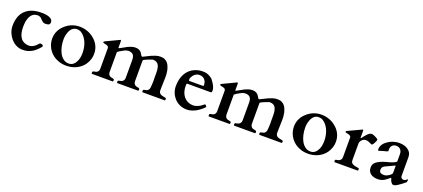

<svg xmlns="http://www.w3.org/2000/svg" viewBox="38 -1328 4839 2195"><g transform="rotate(20 2458.0 -231.0)"><path d="M419 -125C405.6 -125 401.4 -119.2 396 -112L375 -91C368 -84 360 -78 352 -74C343 -68 335 -64 326 -62C317 -58 308 -57 299 -57C196.4 -57 162 -135.2 162 -237C162 -256 164 -276 166 -298C177.8 -357.1 202.5 -417 274 -417C284 -417 292 -416 300 -412C313.8 -407.4 324.5 -397.2 332 -386C342.4 -375.6 351.7 -368.2 364 -360C371 -358 379 -356 388 -356C395 -356 402 -356 410 -358C430.6 -358 444 -371.4 444 -393C444 -404 442 -413 436 -420C432 -427 425 -434 416 -438C408 -444 399 -448 389 -450C371.1 -457.2 348.5 -457.8 327 -460H301C225.9 -460 163.7 -440.2 122 -404C72.4 -364.8 44 -298.1 44 -207C44 -145.6 71 -92.2 102 -56C132.6 -20.2 181.6 13 244 13C265 13 285 10 304 6C343.4 -6.4 375.6 -23.6 402 -50C416 -62 429 -77 442 -92C445 -96 447 -99 448 -101V-106C448 -118 431.6 -125 419 -125Z M520 -228C520 -194 526 -162 539 -133C565.4 -74 610 -29.6 673 -6C703 7 737 13 774 13C811 13 846 7 877 -5C937 -28.2 987.2 -72.5 1011 -132C1025 -160 1031 -192 1031 -226C1031 -299.2 995.2 -356.8 953 -392C910.3 -431.1 847 -460 770 -460C695.9 -460 634.8 -428 595 -390C554.4 -354.4 520 -298 520 -228ZM645 -259C645 -278 647 -297 651 -316C664.3 -366.6 689.2 -422 752 -422C768 -422 783 -418 797 -412C862.2 -374.8 903 -288.3 903 -187C903 -143.3 894.8 -102.4 877 -74C862.8 -45.6 835.1 -20 794 -20C776 -20 760 -24 746 -30C715.9 -47.2 695.6 -68.8 680 -100C658.4 -140.5 645 -198.7 645 -259Z M1155 -338V-90C1155 -52.7 1132.8 -37.8 1102 -34C1087.6 -32.2 1080 -30.1 1080 -15C1080 -13 1080 -10 1081 -6C1081 -3 1082 -1 1084 0H1339C1342.7 -1.8 1344 -10.3 1344 -15C1344 -17 1343 -20 1343 -23C1341 -26 1340 -28 1339 -29C1335 -31 1329 -33 1321 -34C1290.6 -37.8 1268 -54.1 1268 -91V-330C1280.2 -344.6 1305.8 -358.4 1325 -368C1340.9 -378.1 1367.1 -390 1388 -390C1445.2 -390 1464 -360 1464 -304V-91C1464 -54.5 1441 -37.8 1411 -34C1397.7 -32.3 1393.7 -31.3 1389 -22C1389 -19 1388 -16 1388 -15C1388 -10.3 1389.3 -1.8 1393 0H1648C1651.7 -1.8 1653 -10.3 1653 -15C1653 -17 1653 -20 1651 -23C1651 -31.5 1639.5 -32.8 1630 -34C1599.6 -37.8 1577 -54.4 1577 -91V-341C1578 -344 1579 -347 1582 -349C1598.4 -359.9 1623.3 -367.6 1635 -374C1651.8 -380.1 1665.2 -383.6 1678 -390C1682 -390 1686 -391 1689 -391C1761.1 -391 1773 -329 1773 -257V-188C1774 -182 1774 -175 1774 -168C1774 -140.7 1772.3 -117.8 1770 -95V-94C1770 -56.3 1748.6 -38 1717 -34C1707.7 -32.7 1697 -31.6 1697 -22C1695 -19 1695 -16 1695 -15C1695 -10.3 1696.3 -1.8 1700 0H1972C1975.7 -1.8 1977 -10.3 1977 -15C1977 -17 1977 -20 1975 -23C1975 -29.9 1967.1 -32 1960 -32C1955 -34 1949 -35 1942 -36C1910.2 -40.5 1884 -54.5 1884 -91C1884 -112 1884 -129 1885 -144C1885 -170.4 1887 -191.7 1887 -216C1888 -225 1888 -236 1888 -247C1888 -259 1887 -272 1887 -288C1885 -302 1883 -318 1881 -332C1877 -348 1873 -362 1867 -376C1857.4 -404.9 1837.2 -429.9 1811 -442C1797 -450 1780 -453 1761 -453C1751 -453 1741 -452 1732 -452C1723 -450 1711 -448 1698 -444C1685 -439 1668 -432 1647 -424C1627 -414 1601 -402 1570 -386C1565 -383 1561 -381 1556 -381C1552.5 -381 1548.6 -384.8 1547 -388L1543 -392C1542 -394 1541 -395 1541 -396C1524.6 -428.8 1501.9 -453 1451 -453C1417.9 -453 1390.3 -440.8 1365 -430C1335 -414 1308.8 -398.9 1279 -383C1276 -382 1274 -381 1272 -381C1269 -381 1268 -382 1268 -384V-465C1268 -473 1265 -477 1260 -477C1259 -477 1258 -477 1257 -476C1201.8 -449.5 1146.3 -423.4 1091 -397C1088 -396 1087 -394 1085 -392C1085 -390 1084 -388 1084 -387C1084 -384 1085 -381 1085 -380C1108.3 -368.4 1155 -373.8 1155 -338Z M2447 -290C2447 -304 2444 -318 2438 -334C2425.8 -362.4 2408.3 -389.6 2390 -412C2372.5 -429.5 2363.1 -433.1 2344 -444C2323.5 -454.2 2301.1 -460 2270 -460C2233 -460 2200 -454 2170 -440C2086.1 -404 2034 -317.6 2034 -198C2034 -137.5 2057.8 -87.7 2089 -53C2122.9 -15.3 2174.4 13 2244 13C2283.8 13 2322.1 -3.1 2352 -18C2383.7 -36.7 2418 -61.9 2441 -89C2442 -90 2443 -91 2443 -92C2439.2 -95.8 2439.7 -99.7 2434 -104C2432.3 -106.5 2426.3 -115 2422 -115C2421 -115 2420 -115 2418 -114C2409 -107 2400 -100 2391 -94C2382 -86 2372 -80 2361 -75C2340.3 -65.6 2319.5 -57 2291 -57C2270 -57 2251 -61 2233 -69C2175.9 -94.4 2139 -154.2 2139 -237C2139 -246 2140 -253 2140 -258C2142 -264 2144 -267 2147 -267H2435C2443.4 -267 2447 -281.4 2447 -290ZM2152 -320C2152 -327 2154 -336 2158 -346C2173.5 -376.9 2201.5 -409 2248 -409C2301.2 -409 2333 -369.2 2333 -316C2334 -309 2330 -305 2321 -305H2161C2153.4 -305 2152 -311.6 2152 -320Z M2577 -338V-90C2577 -52.7 2554.8 -37.8 2524 -34C2509.6 -32.2 2502 -30.1 2502 -15C2502 -13 2502 -10 2503 -6C2503 -3 2504 -1 2506 0H2761C2764.7 -1.8 2766 -10.3 2766 -15C2766 -17 2765 -20 2765 -23C2763 -26 2762 -28 2761 -29C2757 -31 2751 -33 2743 -34C2712.6 -37.8 2690 -54.1 2690 -91V-330C2702.2 -344.6 2727.8 -358.4 2747 -368C2762.9 -378.1 2789.1 -390 2810 -390C2867.2 -390 2886 -360 2886 -304V-91C2886 -54.5 2863 -37.8 2833 -34C2819.7 -32.3 2815.7 -31.3 2811 -22C2811 -19 2810 -16 2810 -15C2810 -10.3 2811.3 -1.8 2815 0H3070C3073.7 -1.8 3075 -10.3 3075 -15C3075 -17 3075 -20 3073 -23C3073 -31.5 3061.5 -32.8 3052 -34C3021.6 -37.8 2999 -54.4 2999 -91V-341C3000 -344 3001 -347 3004 -349C3020.4 -359.9 3045.3 -367.6 3057 -374C3073.8 -380.1 3087.2 -383.6 3100 -390C3104 -390 3108 -391 3111 -391C3183.1 -391 3195 -329 3195 -257V-188C3196 -182 3196 -175 3196 -168C3196 -140.7 3194.3 -117.8 3192 -95V-94C3192 -56.3 3170.6 -38 3139 -34C3129.7 -32.7 3119 -31.6 3119 -22C3117 -19 3117 -16 3117 -15C3117 -10.3 3118.3 -1.8 3122 0H3394C3397.7 -1.8 3399 -10.3 3399 -15C3399 -17 3399 -20 3397 -23C3397 -29.9 3389.1 -32 3382 -32C3377 -34 3371 -35 3364 -36C3332.2 -40.5 3306 -54.5 3306 -91C3306 -112 3306 -129 3307 -144C3307 -170.4 3309 -191.7 3309 -216C3310 -225 3310 -236 3310 -247C3310 -259 3309 -272 3309 -288C3307 -302 3305 -318 3303 -332C3299 -348 3295 -362 3289 -376C3279.4 -404.9 3259.2 -429.9 3233 -442C3219 -450 3202 -453 3183 -453C3173 -453 3163 -452 3154 -452C3145 -450 3133 -448 3120 -444C3107 -439 3090 -432 3069 -424C3049 -414 3023 -402 2992 -386C2987 -383 2983 -381 2978 -381C2974.5 -381 2970.6 -384.8 2969 -388L2965 -392C2964 -394 2963 -395 2963 -396C2946.6 -428.8 2923.9 -453 2873 -453C2839.9 -453 2812.3 -440.8 2787 -430C2757 -414 2730.8 -398.9 2701 -383C2698 -382 2696 -381 2694 -381C2691 -381 2690 -382 2690 -384V-465C2690 -473 2687 -477 2682 -477C2681 -477 2680 -477 2679 -476C2623.8 -449.5 2568.3 -423.4 2513 -397C2510 -396 2509 -394 2507 -392C2507 -390 2506 -388 2506 -387C2506 -384 2507 -381 2507 -380C2530.3 -368.4 2577 -373.8 2577 -338Z M3461 -228C3461 -194 3467 -162 3480 -133C3506.4 -74 3551 -29.6 3614 -6C3644 7 3678 13 3715 13C3752 13 3787 7 3818 -5C3878 -28.2 3928.2 -72.5 3952 -132C3966 -160 3972 -192 3972 -226C3972 -299.2 3936.2 -356.8 3894 -392C3851.3 -431.1 3788 -460 3711 -460C3636.9 -460 3575.8 -428 3536 -390C3495.4 -354.4 3461 -298 3461 -228ZM3586 -259C3586 -278 3588 -297 3592 -316C3605.3 -366.6 3630.2 -422 3693 -422C3709 -422 3724 -418 3738 -412C3803.2 -374.8 3844 -288.3 3844 -187C3844 -143.3 3835.8 -102.4 3818 -74C3803.8 -45.6 3776.1 -20 3735 -20C3717 -20 3701 -24 3687 -30C3656.9 -47.2 3636.6 -68.8 3621 -100C3599.4 -140.5 3586 -198.7 3586 -259Z M4032 -15C4032 -6 4034 -1 4037 0H4319C4322 -1 4324 -6 4324 -15C4324 -30.7 4318.7 -29.9 4306 -32C4267.9 -38.4 4221 -43.6 4221 -89V-295C4221 -302 4223 -310 4227 -318C4236.3 -339.6 4259 -360 4290 -360C4322.6 -360 4338.9 -343.4 4364 -335H4365C4370 -335 4375 -338 4379 -344C4390.3 -357.2 4397.2 -375.5 4405 -391C4407 -399 4409 -404 4409 -407C4409 -416.6 4386 -427.5 4377 -432C4362.5 -439.2 4343.4 -449 4326 -449C4305.1 -449 4286.8 -432.3 4275 -419C4258.4 -402.4 4244.5 -384 4231 -366C4230 -365 4229 -364 4228 -362C4227 -362 4225 -361 4224 -361C4223 -361 4222 -362 4221 -364V-450C4221 -457 4218 -461 4213 -461C4212 -461 4211 -461 4210 -460L4206 -458L4044 -382C4041 -381 4039 -379 4039 -378C4037 -376 4037 -374 4037 -373C4037 -369 4037 -366 4039 -366C4039 -361.6 4059.9 -358.6 4065 -358C4078.7 -354.1 4093.3 -351.6 4101 -342C4106 -338 4108 -332 4108 -324V-89C4108 -74 4105 -63 4099 -56C4088.8 -44.1 4074 -34 4055 -34C4040.5 -30.4 4032 -32.8 4032 -15Z M4811 -113V-346C4811 -381.6 4794 -409.6 4771 -426C4747.4 -447.6 4706.1 -460 4661 -460C4603.6 -460 4552 -439.7 4519 -414C4487.8 -393.7 4456 -357.4 4456 -312C4456 -308 4457 -304 4457 -300C4459 -297 4461 -295 4464 -295C4466 -295 4470 -296 4476 -298C4491 -303 4506.5 -307.1 4523 -312L4547 -318C4551.4 -320.2 4573 -326.3 4573 -329V-332C4572 -333 4572 -335 4571 -338V-348C4571 -389.3 4596.3 -418 4637 -418C4681.9 -418 4708 -386.4 4708 -342V-257C4708 -255 4707 -253 4707 -250C4697.8 -240.8 4681.6 -235.6 4669 -228C4659 -224 4646 -219 4630 -215C4578.1 -201.2 4528.8 -187.9 4493 -164C4465.8 -148.7 4445 -124.8 4445 -85C4445 -18 4495.6 14 4567 14C4599.7 14 4629 2.7 4649 -10L4706 -54C4707 -55 4707 -53 4709 -50C4709 -47 4711 -42 4713 -37C4715.1 -26.3 4722.2 -10.8 4729 -4C4732 1 4737 6 4741 10C4747 13 4752 15 4759 15C4766 15 4774 13 4782 10C4820.7 -9.3 4850.8 -36.6 4886 -63C4891.8 -68.8 4895 -80.2 4895 -92V-98C4894 -100 4893 -101 4890 -101C4885.5 -101 4878.1 -94.1 4875 -90C4866.9 -86 4858.7 -80 4846 -80C4826.2 -80 4811 -94.7 4811 -113ZM4559 -97C4559 -126.6 4570.4 -136.8 4589 -148L4702 -201C4703 -202 4703 -202 4704 -202C4707 -201 4708 -199 4708 -196V-116C4708 -108 4705 -100 4697 -94C4691 -86 4682 -80 4673 -74C4659.9 -65.3 4637 -55 4618 -55C4585.2 -55 4559 -63.6 4559 -97Z"/></g></svg>

Font: fbb
Style: Bold
Weight: 400
Designer: David J. Perry, Michael Sharpe
Version: Version 1.045